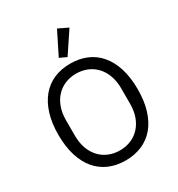

<svg xmlns="http://www.w3.org/2000/svg" viewBox="-220 -1089 1148 1241"><g transform="rotate(-30 354.0 -468.5)"><path d="M354 12Q286 12 231.5 -11.5Q177 -35 138.5 -80.5Q100 -126 79 -193.5Q58 -261 58 -349Q58 -437 79 -504Q100 -571 138.5 -617Q177 -663 231.5 -686.5Q286 -710 354 -710Q421 -710 476 -686.5Q531 -663 569.5 -617Q608 -571 629 -504Q650 -437 650 -349Q650 -261 629 -193.5Q608 -126 569.5 -80.5Q531 -35 476 -11.5Q421 12 354 12ZM354 -63Q399 -63 437 -79Q475 -95 502.5 -125Q530 -155 545 -197Q560 -239 560 -291V-407Q560 -459 545 -501Q530 -543 502.5 -573Q475 -603 437 -619Q399 -635 354 -635Q309 -635 271 -619Q233 -603 205.5 -573Q178 -543 163 -501Q148 -459 148 -407V-291Q148 -239 163 -197Q178 -155 205.5 -125Q233 -95 271 -79Q309 -63 354 -63ZM361 -755 309 -779 394 -949 467 -914Z"/></g></svg>

Font: IBM Plex Sans Devanagari
Style: Regular
Weight: 400
Designer: Mike Abbink, Paul van der Laan, Pieter van Rosmalen, Erin McLaughlin
Foundry: Bold Monday
Version: Version 1.1